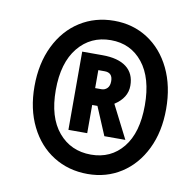

<svg xmlns="http://www.w3.org/2000/svg" viewBox="-67 -826 664 684"><g transform="rotate(10 264.5 -484.0)"><path d="M529 -483Q529 -401 498.5 -338.5Q468 -276 414.5 -241.5Q361 -207 293 -207Q224 -207 169.5 -241Q115 -275 84 -337.5Q53 -400 53 -482Q53 -565 84 -628.5Q115 -692 169.5 -726.5Q224 -761 293 -761Q361 -761 414.5 -726.5Q468 -692 498.5 -629Q529 -566 529 -483ZM452 -483Q452 -582 408.5 -636.5Q365 -691 293 -691Q220 -691 175 -636Q130 -581 130 -482Q130 -384 175 -330.5Q220 -277 293 -277Q365 -277 408.5 -330.5Q452 -384 452 -483ZM405 -350H329L286 -452H267V-350H199V-633H272Q329 -633 359 -610Q389 -587 389 -543Q389 -499 344 -470ZM267 -513H290Q302 -513 310.5 -521.5Q319 -530 319 -547Q319 -578 290 -578H267Z"/></g></svg>

Font: Fira Sans Extra Condensed ExtraBold
Style: Italic
Weight: 800
Width: 3
Italic angle: -8°
Designer: Carrois Corporate & Edenspiekermann AG
Foundry: Carrois Corporate GbR & Edenspiekermann AG
Version: Version 4.203